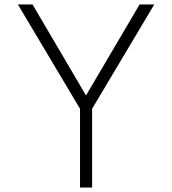

<svg xmlns="http://www.w3.org/2000/svg" viewBox="-20 -845 776 865"><path d="M340.5 0V-355L60.5 -825H126.5L367.5 -415L609 -825H675L395 -355V0Z"/></svg>

Font: Spartan Thin Light
Style: Regular
Weight: 300
Version: Version 1.004